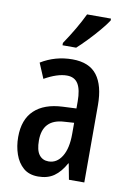

<svg xmlns="http://www.w3.org/2000/svg" viewBox="-87 -821 607 886"><g transform="rotate(10 216.0 -378.0)"><path d="M218 -550Q297 -550 333.5 -502Q370 -454 370 -362V0H298L284 -74H282Q259 -32 229 -11Q199 10 155 10Q112 10 85.5 -13Q59 -36 46 -73.5Q33 -111 33 -154Q33 -236 79 -279.5Q125 -323 211 -327L275 -330V-363Q275 -418 258.5 -445Q242 -472 206 -472Q161 -472 101 -438L71 -509Q138 -550 218 -550ZM231 -260Q130 -255 130 -155Q130 -109 146 -88Q162 -67 190 -67Q229 -67 252.5 -105Q276 -143 276 -210V-263ZM360 -757Q347 -737 323 -708.5Q299 -680 272.5 -652.5Q246 -625 225 -606H161V-617Q215 -697 248 -766H360Z"/></g></svg>

Font: Noto Sans Gujarati UI ExtraCondensed Medium
Style: Regular
Weight: 500
Width: 2
Designer: Jelle Bosma - Monotype Design Team, Universal Thirst
Foundry: Monotype Imaging Inc.
Version: Version 2.106; ttfautohint (v1.8.4.7-5d5b)